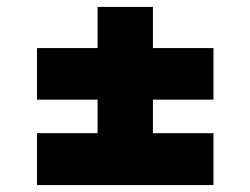

<svg xmlns="http://www.w3.org/2000/svg" viewBox="-20 -646 723 555"><path d="M422 -626V-156H262V-626ZM87 -507H597V-358H87ZM87 -261H597V-111H87Z"/></svg>

Font: Parkinsans Light
Style: Bold
Weight: 700
Version: Version 1.000